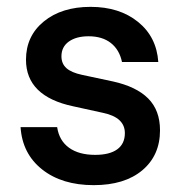

<svg xmlns="http://www.w3.org/2000/svg" viewBox="-20 -530 522 560"><path d="M253.3 10Q160.8 10 102.9 -35.8Q45 -81.7 40 -159.2H146.7Q152.5 -120 181.2 -99.2Q210 -78.3 257.5 -78.3Q300 -78.3 322.1 -94.6Q344.2 -110.8 344.2 -141.7Q344.2 -187.5 280.8 -200.8L193.3 -220Q55.8 -249.2 55.8 -355.8Q55.8 -425 107.9 -467.5Q160 -510 244.2 -510Q328.3 -510 382.5 -466.2Q436.7 -422.5 441.7 -349.2H335.8Q328.3 -385 303.3 -404.6Q278.3 -424.2 238.3 -424.2Q202.5 -424.2 180.8 -408.8Q159.2 -393.3 159.2 -365.8Q159.2 -344.2 173.8 -331.2Q188.3 -318.3 219.2 -311.7L309.2 -292.5Q377.5 -277.5 412.1 -242.9Q446.7 -208.3 446.7 -150Q446.7 -76.7 395 -33.3Q343.3 10 253.3 10Z"/></svg>

Font: Funnel Sans Light Medium
Style: Regular
Weight: 500
Version: Version 1.000